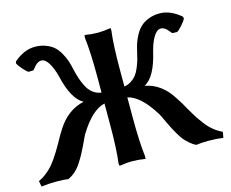

<svg xmlns="http://www.w3.org/2000/svg" viewBox="-107 -792 1119 931"><g transform="rotate(-15 453.0 -326.0)"><path d="M392.1 -359.9V-442.9Q392.1 -563 382.8 -639.2L384.8 -650.9Q418.9 -645 450.2 -645Q479 -645 515.1 -650.9L516.1 -639.2Q506.8 -568.8 506.8 -442.9V-359.9Q526.4 -362.8 542.2 -373.3Q558.1 -383.8 568.4 -397Q578.6 -410.2 587.2 -430.9Q595.7 -451.7 600.6 -468.5Q605.5 -485.4 610.8 -509.8Q615.7 -531.7 621.6 -549.3Q627.4 -566.9 639.4 -588.4Q651.4 -609.9 667 -624.3Q682.6 -638.7 707.5 -648.4Q732.4 -658.2 763.2 -658.2Q815.9 -658.2 868.2 -613.8L871.1 -605Q866.2 -592.3 847.7 -571.8Q829.1 -551.3 821.8 -548.8L797.9 -549.8Q785.6 -564.5 780.8 -569.8Q775.9 -575.2 767.3 -580.6Q758.8 -585.9 750 -585.9Q729.5 -585.9 712.9 -558.3Q696.3 -530.8 686 -490.2Q657.2 -364.7 602.1 -337.9Q685.1 -321.8 735.8 -240.2Q757.3 -209 773.9 -176.8Q790.5 -147.9 801.5 -130.9Q812.5 -113.8 830.1 -90.6Q847.7 -67.4 867.9 -51Q888.2 -34.7 911.1 -23.9L905.8 4.9Q872.6 0 831.1 0Q793.9 0 771 3.9Q754.4 -3.4 739.3 -16.8Q724.1 -30.3 714.6 -41.5Q705.1 -52.7 692.1 -75Q679.2 -97.2 674.8 -106.2Q670.4 -115.2 658.2 -140.1Q642.6 -174.3 633.8 -189.9V-189Q570.8 -291 506.8 -305.2V-202.1Q506.8 -82 516.1 -5.9L515.1 5.9Q479 0 450.2 0Q418.9 0 384.8 5.9L382.8 -5.9Q392.1 -78.1 392.1 -202.1V-305.2Q328.1 -291 265.1 -189V-189.9Q259.3 -179.7 241.2 -140.1Q227.1 -110.8 219.7 -97.2Q212.4 -83.5 197.3 -59.6Q182.1 -35.6 165 -20.5Q147.9 -5.4 127.9 3.9Q106.4 0 67.9 0Q28.3 0 -6.8 4.9L-12.2 -23.9Q6.8 -32.2 24.4 -45.9Q42 -59.6 54.2 -72.3Q66.4 -85 81.3 -106.4Q96.2 -127.9 103.5 -140.1Q110.8 -152.3 125 -176.8Q147 -217.8 162.1 -240.2Q213.4 -321.3 296.9 -339.8Q241.2 -367.7 212.9 -490.2Q202.6 -530.8 186 -558.3Q169.4 -585.9 148.9 -585.9Q140.1 -585.9 131.6 -580.6Q123 -575.2 118.2 -569.8Q113.3 -564.5 101.1 -549.8L77.1 -548.8Q69.8 -551.3 51.3 -571.8Q32.7 -592.3 27.8 -605L30.8 -613.8Q83 -658.2 136.2 -658.2Q167 -658.2 191.9 -648.4Q216.8 -638.7 232.2 -624.3Q247.6 -609.9 259.5 -588.4Q271.5 -566.9 277.3 -549.3Q283.2 -531.7 288.1 -509.8Q294.9 -479.5 301.8 -458.5Q308.6 -437.5 320.3 -414.3Q332 -391.1 350.1 -377.2Q368.2 -363.3 392.1 -359.9Z"/></g></svg>

Font: Linear Smooth
Style: Bold
Weight: 700
Designer: Philipp H. Poll, Flanker
Foundry: Philipp H. Poll, reworked by Flanker
Version: Version 1.061 | FøM Fix